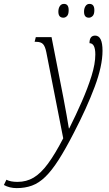

<svg xmlns="http://www.w3.org/2000/svg" viewBox="-160 -727 561 987"><path d="M-74 240Q-111 240 -140 224L-127 197Q-106 208 -70 208Q-24 208 13 186Q50 164 86.5 114.5Q123 65 165 -16L78 -459Q72 -489 61 -500.5Q50 -512 26 -512H18L24 -536H105L166 -224Q175 -178 182.5 -134.5Q190 -91 194 -67H196Q230 -135 260.5 -204.5Q291 -274 310.5 -336.5Q330 -399 330 -447Q330 -505 300 -505Q300 -544 329 -544Q367 -544 367 -466Q367 -388 326.5 -280Q286 -172 220 -45Q177 39 141.5 94.5Q106 150 73 182Q40 214 4.5 227Q-31 240 -74 240ZM297 -636Q272 -636 272 -667Q272 -684 279.5 -695.5Q287 -707 300 -707Q325 -707 325 -675Q325 -653 316 -644.5Q307 -636 297 -636ZM166 -636Q140 -636 140 -667Q140 -684 147.5 -695.5Q155 -707 169 -707Q193 -707 193 -675Q193 -653 184.5 -644.5Q176 -636 166 -636Z"/></svg>

Font: Noto Serif ExtraCondensed ExtraLight
Style: Italic
Weight: 200
Width: 2
Italic angle: -12°
Designer: Monotype Design Team
Foundry: Monotype Imaging Inc.
Version: Version 2.014; ttfautohint (v1.8.4.7-5d5b)